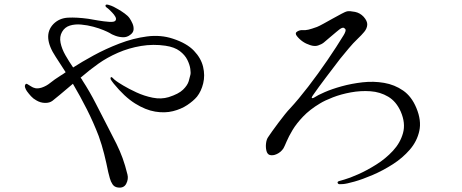

<svg xmlns="http://www.w3.org/2000/svg" viewBox="-20 -794 2040 848"><path d="M744 -623Q805 -603 836.5 -570Q868 -537 877 -499Q886 -461 877.5 -426Q869 -391 850 -367Q834 -348 807 -330Q780 -312 744 -303Q708 -294 665.5 -301Q623 -308 576.5 -337Q530 -366 482 -425Q471 -439 469 -443.5Q467 -448 469 -452Q472 -456 478.5 -449Q485 -442 495 -435Q500 -431 524 -416.5Q548 -402 582.5 -386Q617 -370 654.5 -362.5Q692 -355 725 -365Q769 -379 788.5 -398Q808 -417 813.5 -435.5Q819 -454 821 -464Q823 -472 820.5 -490Q818 -508 807.5 -529.5Q797 -551 774 -568.5Q751 -586 711 -592Q657 -600 603 -591Q549 -582 501 -561Q453 -540 415 -513Q378 -487 336 -451Q338 -448 340.5 -445Q343 -442 344 -439Q376 -390 404 -335Q432 -280 459 -228Q479 -190 494.5 -158.5Q510 -127 521.5 -95.5Q533 -64 543 -23Q548 -3 537.5 17.5Q527 38 500 34Q485 32 477 20Q469 8 465 -7Q461 -22 458 -34Q450 -74 440 -114Q430 -154 416 -193Q393 -253 364 -310.5Q335 -368 302 -424Q270 -397 244.5 -375.5Q219 -354 212 -349Q199 -339 178.5 -339.5Q158 -340 140 -351Q127 -358 117 -369Q107 -380 99 -391Q94 -398 91 -407Q88 -416 93 -422Q96 -426 102.5 -421.5Q109 -417 118 -412Q125 -407 136 -404.5Q147 -402 164 -407Q185 -414 202 -428Q219 -442 249 -461Q253 -463 258 -466.5Q263 -470 270 -475Q259 -492 248 -509Q237 -526 226 -543Q165 -635 216 -688Q242 -714 280.5 -716Q319 -718 370 -711Q387 -708 413.5 -703.5Q440 -699 462.5 -697.5Q485 -696 490 -703Q495 -710 489.5 -720Q484 -730 475 -739Q466 -748 463 -751Q458 -756 451.5 -760.5Q445 -765 446 -770Q447 -776 459.5 -772.5Q472 -769 482 -764Q488 -761 502 -753Q516 -745 530.5 -734.5Q545 -724 552 -714Q559 -704 565 -690.5Q571 -677 570 -663.5Q569 -650 555 -640Q541 -629 523.5 -629.5Q506 -630 489.5 -636Q473 -642 463 -649Q456 -653 437 -661Q418 -669 392 -676Q366 -683 338.5 -685.5Q311 -688 288.5 -681Q266 -674 254 -653Q242 -632 247.5 -605Q253 -578 269 -550Q285 -522 303 -496Q340 -520 393 -549Q446 -578 507 -601.5Q568 -625 629 -633Q690 -641 744 -623Z M1501 -1Q1523 -7 1561.5 -24Q1600 -41 1641.5 -67Q1683 -93 1715.5 -128Q1748 -163 1760 -206.5Q1772 -250 1750 -301Q1730 -346 1694.5 -367Q1659 -388 1616 -391Q1573 -394 1529.5 -386Q1486 -378 1450 -364Q1414 -350 1393 -337Q1348 -310 1318.5 -279Q1289 -248 1272 -219.5Q1255 -191 1246 -169.5Q1237 -148 1232 -139Q1221 -122 1202.5 -113.5Q1184 -105 1170 -110Q1160 -114 1156.5 -129Q1153 -144 1155 -161Q1157 -178 1164 -188Q1169 -196 1181.5 -213.5Q1194 -231 1209 -251Q1224 -271 1238 -288.5Q1252 -306 1261 -315Q1298 -355 1341.5 -411.5Q1385 -468 1426 -528Q1467 -588 1498 -639Q1503 -647 1505.5 -655Q1508 -663 1504 -667Q1499 -672 1494.5 -671.5Q1490 -671 1485 -668Q1481 -666 1465.5 -653Q1450 -640 1433.5 -626Q1417 -612 1410 -606Q1400 -598 1384.5 -593Q1369 -588 1349 -595Q1314 -606 1291 -635Q1281 -648 1293 -655Q1305 -662 1317 -661Q1329 -660 1342 -663Q1355 -666 1380 -675Q1390 -679 1409 -689.5Q1428 -700 1449.5 -712Q1471 -724 1489 -733.5Q1507 -743 1513 -744Q1526 -746 1548 -741.5Q1570 -737 1586 -720Q1603 -701 1602 -684.5Q1601 -668 1588.5 -653Q1576 -638 1561 -624Q1539 -603 1520 -580Q1501 -557 1482 -534Q1453 -496 1420 -452.5Q1387 -409 1362 -373Q1354 -361 1358.5 -360.5Q1363 -360 1369 -364Q1382 -373 1414 -387Q1446 -401 1489.5 -413Q1533 -425 1581.5 -430.5Q1630 -436 1676.5 -428Q1723 -420 1760.5 -394Q1798 -368 1819 -317Q1842 -262 1832 -216Q1822 -170 1790 -133Q1758 -96 1714 -68Q1670 -40 1625.5 -21Q1581 -2 1545.5 8Q1510 18 1495 19Q1489 19 1481 19.5Q1473 20 1471 13Q1470 8 1478.5 5.5Q1487 3 1501 -1Z"/></svg>

Font: Shippori Mincho TTF
Style: Regular
Weight: 400
Version: Version 2.100